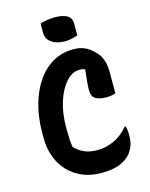

<svg xmlns="http://www.w3.org/2000/svg" viewBox="-137 -1014 874 1120"><g transform="rotate(-15 300.0 -454.0)"><path d="M216 -913Q224 -917 235 -919.5Q246 -922 257.5 -924Q269 -926 281.5 -927Q294 -928 306 -928Q350 -928 377.5 -913.5Q405 -899 405 -861V-792Q397 -789 387.5 -786.5Q378 -784 368 -781.5Q358 -779 347.5 -778Q337 -777 326 -777Q278 -777 247 -799Q216 -821 216 -858ZM335 20Q272 20 221.5 -1Q171 -22 135 -60Q99 -98 79.5 -150.5Q60 -203 60 -266V-292Q60 -385 81.5 -463.5Q103 -542 142.5 -599.5Q182 -657 237.5 -688.5Q293 -720 360 -720Q388 -720 409.5 -714Q431 -708 449 -696Q467 -684 483 -668Q502 -650 512.5 -630Q523 -610 527.5 -587.5Q532 -565 532 -538Q532 -505 532 -471.5Q532 -438 532 -408Q522 -404 507.5 -401.5Q493 -399 475 -399Q433 -399 410.5 -413.5Q388 -428 388 -464Q388 -487 390 -509.5Q392 -532 395 -558.5Q398 -585 401 -619L415 -579Q400 -589 389 -592Q378 -595 365 -595Q321 -595 284 -554Q247 -513 225 -444.5Q203 -376 203 -291V-273Q203 -242 204.5 -218Q206 -194 210 -170Q236 -143 268.5 -129Q301 -115 346 -115Q399 -115 448 -138Q497 -161 534 -206H540Q542 -199 543.5 -192.5Q545 -186 545.5 -179Q546 -172 546.5 -165.5Q547 -159 547 -153Q547 -109 534.5 -81Q522 -53 505 -36Q488 -19 464 -6Q440 7 408 13.5Q376 20 335 20Z"/></g></svg>

Font: Recursive Casual
Style: Bold
Weight: 700
Version: Version 1.085